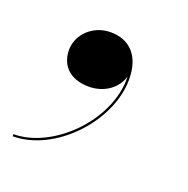

<svg xmlns="http://www.w3.org/2000/svg" viewBox="-100 -169 378 386"><g transform="rotate(20 89.0 24.0)"><path d="M10 -46C10 -15.5 29.5 10 72.5 10C105 10 131.5 -9 139 -36C142.5 57 47.5 151.5 -37 151.5V156C53 156 144 59 144 -31C144 -83.5 116 -108 77 -108C39 -108 10 -79 10 -46Z"/></g></svg>

Font: Bodoni* 36pt
Style: Italic
Weight: 400
Italic angle: -13°
Version: Version 2.3